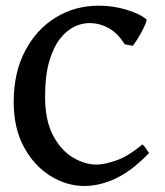

<svg xmlns="http://www.w3.org/2000/svg" viewBox="-20 -628 569 663"><path d="M494.6 -99.6Q435.1 -37.6 379.6 -11.7Q324.2 14.2 272 14.2Q210 14.2 154.1 -20.5Q98.1 -55.2 62.7 -120.1Q27.3 -185.1 27.3 -276.4Q27.3 -377 66.4 -451.7Q105.5 -526.4 172.1 -567.4Q238.8 -608.4 320.8 -608.4Q370.6 -608.4 416 -594.7Q461.4 -581.1 485.4 -561.5Q487.8 -559.6 482.9 -547.1Q478 -534.7 469.5 -518.8Q460.9 -502.9 452.1 -489Q443.4 -475.1 438 -469.7L410.6 -475.1Q387.2 -512.7 356 -530.5Q324.7 -548.3 287.6 -548.3Q263.2 -548.3 236.8 -535.9Q210.4 -523.4 187.5 -494.4Q164.6 -465.3 150.1 -416.3Q135.7 -367.2 135.7 -293.9Q135.7 -212.9 162.8 -161.1Q189.9 -109.4 231.2 -84.5Q272.5 -59.6 314 -59.6Q338.9 -59.6 380.6 -73.7Q422.4 -87.9 471.7 -129.4Q476.6 -126 484.6 -114.5Q492.7 -103 494.6 -99.6Z"/></svg>

Font: Namdhinggo SemiBold
Style: Regular
Weight: 600
Designer: Victor Gaultney
Foundry: SIL International
Version: Version 3.001